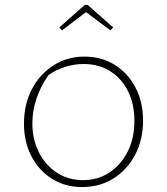

<svg xmlns="http://www.w3.org/2000/svg" viewBox="-20 -751 676 777"><path d="M312 6Q244 6 191 -27Q138 -60 107.5 -118Q77 -176 77 -251Q77 -329 109 -390Q141 -451 196.5 -486.5Q252 -522 322 -522Q391 -522 444.5 -488.5Q498 -455 528.5 -396.5Q559 -338 559 -263Q559 -186 527 -125Q495 -64 439.5 -29Q384 6 312 6ZM316 -22Q376 -22 423 -53Q470 -84 497 -138Q524 -192 524 -262Q524 -329 498.5 -381Q473 -433 426.5 -462.5Q380 -492 318 -492Q281 -492 244 -480.5Q207 -469 176 -447Q144 -401 127.5 -351.5Q111 -302 111 -252Q111 -187 137.5 -134.5Q164 -82 210.5 -52Q257 -22 316 -22ZM335 -731 438 -640 427 -628 328 -702 231 -628 220 -640 323 -731Z"/></svg>

Font: Piazzolla SC Thin
Style: Regular
Weight: 100
Designer: Juan Pablo del Peral
Foundry: Huerta Tipografica
Version: Version 1.330